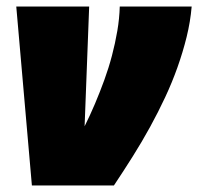

<svg xmlns="http://www.w3.org/2000/svg" viewBox="-20 -570 609 590"><path d="M330 0H78L30 -550H254L240 -182Q257 -216 272 -251.5Q287 -287 300.5 -324Q314 -361 324 -399Q334 -437 340.5 -475Q347 -513 348 -550H569Q565 -503 553.5 -456.5Q542 -410 525.5 -363.5Q509 -317 487.5 -271Q466 -225 441 -179.5Q416 -134 388 -89.5Q360 -45 330 0Z"/></svg>

Font: Georama ExtraCondensed Thin Black
Style: Italic
Weight: 900
Italic angle: -9°
Version: Version 1.001